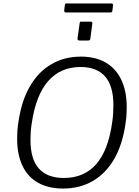

<svg xmlns="http://www.w3.org/2000/svg" viewBox="-20 -1079 802 1109"><path d="M345 10Q260 10 200.5 -23Q141 -56 110 -121Q79 -186 79 -278Q79 -300 80.5 -323.5Q82 -347 86 -371Q103 -494 152 -579Q201 -664 276.5 -708Q352 -752 447 -752Q531 -752 590 -718Q649 -684 680.5 -618.5Q712 -553 712 -458Q712 -437 710.5 -413.5Q709 -390 705 -366Q688 -244 639.5 -160.5Q591 -77 516 -33.5Q441 10 345 10ZM349 -51Q465 -51 535 -130Q605 -209 628 -372Q632 -399 633.5 -424Q635 -449 635 -471Q635 -583 587 -637.5Q539 -692 445 -692Q330 -692 258.5 -611Q187 -530 163 -365Q159 -340 157.5 -316Q156 -292 156 -271Q156 -159 205 -105Q254 -51 349 -51ZM513 -940 502 -858Q501 -849 498 -847Q495 -845 486 -845H440Q432 -845 429.5 -848.5Q427 -852 428 -859L440 -944Q441 -951 442.5 -952.5Q444 -954 450 -954H503Q509 -954 512 -950.5Q515 -947 513 -940ZM633 -1049 629 -1016Q628 -1011 625.5 -1009Q623 -1007 616 -1007H360Q355 -1007 352.5 -1010.5Q350 -1014 351 -1020L355 -1052Q356 -1056 357.5 -1057.5Q359 -1059 362 -1059H626Q629 -1059 631.5 -1055.5Q634 -1052 633 -1049Z"/></svg>

Font: Libre Franklin Thin Light
Style: Italic
Weight: 300
Italic angle: -8°
Version: Version 3.000